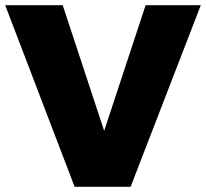

<svg xmlns="http://www.w3.org/2000/svg" viewBox="-23 -721 795 741"><path d="M-3 -701H219L379 -216L539 -701H752L481 0H265Z"/></svg>

Font: #9Slide03 Montserrat ExtraBold
Style: Regular
Weight: 800
Designer: Julieta Ulanovsky
Foundry: Julieta Ulanovsky
Version: Version 6.001